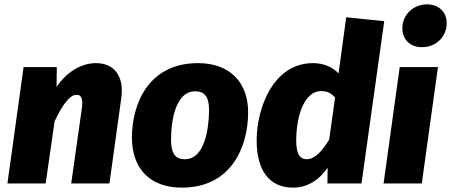

<svg xmlns="http://www.w3.org/2000/svg" viewBox="-20 -840 2065 879"><path d="M419 -551C350 -551 283 -508 239 -442L240 -533H88L14 0H189L230 -285C266 -360 299 -406 331 -406C349 -406 361 -394 355 -346L306 0H481L535 -389C550 -491 503 -551 419 -551Z M812 19C1041 19 1115 -170 1116 -323C1117 -463 1032 -551 887 -551C659 -551 584 -364 584 -210C584 -67 668 19 812 19ZM826 -111C783 -111 763 -137 763 -200C763 -275 779 -422 874 -422C917 -422 938 -396 937 -333C936 -258 920 -111 826 -111Z M1565 -761 1530 -504C1503 -532 1463 -551 1413 -551C1230 -551 1155 -344 1155 -197C1155 -63 1210 19 1322 19C1396 19 1447 -25 1480 -72L1479 0H1635L1739 -743ZM1452 -423C1478 -423 1497 -413 1514 -393L1487 -201C1459 -155 1424 -111 1385 -111C1358 -111 1336 -127 1336 -197C1336 -281 1361 -423 1452 -423Z M1912 -624C1976 -624 2025 -671 2025 -734C2025 -784 1990 -820 1935 -820C1872 -820 1822 -773 1822 -710C1822 -660 1857 -624 1912 -624ZM1985 -533H1810L1736 0H1911Z"/></svg>

Font: Fira Sans ExtraBold
Style: Italic
Weight: 800
Italic angle: -8°
Designer: bBox Type GmbH & Carrois Corporate GbR & Edenspiekermann AG
Foundry: bBox Type GmbH & Carrois Corporate GbR & Edenspiekermann AG
Version: Version 4.301;PS 004.301;hotconv 1.0.88;makeotf.lib2.5.64775